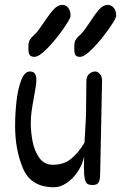

<svg xmlns="http://www.w3.org/2000/svg" viewBox="-20 -767 505 801"><path d="M122.1 -364.3Q115.2 -327.6 111.8 -302.7Q108.4 -277.8 108.4 -252.9Q108.4 -217.3 115.7 -178Q123 -138.7 143.6 -109.1Q164.1 -79.6 200.7 -79.6Q246.1 -79.6 276.1 -104Q306.2 -128.4 332.5 -171.9Q333.5 -184.6 337.9 -266.6L338.9 -291L340.3 -427.2Q340.3 -448.2 352.1 -458.5Q363.8 -468.8 376.5 -468.8Q387.7 -468.8 396.7 -458.5Q405.8 -448.2 405.8 -430.2L397.9 -41.5Q397.5 -14.2 390.6 -4.6Q383.8 4.9 366.7 4.9Q352.1 4.9 344.5 -0.2Q336.9 -5.4 333.5 -21.7Q330.1 -38.1 330.1 -72.8Q330.1 -97.7 331.1 -113.3Q322.8 -77.6 302.5 -48.3Q282.2 -19 256.3 -2.4Q230.5 14.2 205.6 14.2Q109.4 14.2 76.2 -63.7Q43 -141.6 43 -241.7Q43 -292.5 48.8 -344.5Q54.7 -396.5 68.6 -432.6Q82.5 -468.8 105 -468.8Q131.8 -468.8 131.8 -434.1Q131.8 -414.1 122.1 -364.3ZM98.6 -575.7Q98.6 -592.3 105.5 -602.5Q112.3 -612.8 126.5 -625Q139.2 -637.2 162.6 -672.9Q186.5 -709 203.9 -727.8Q221.2 -746.6 239.3 -746.6Q254.4 -746.6 264.4 -734.6Q274.4 -722.7 274.4 -701.2Q274.4 -689.9 244.1 -646.5Q213.9 -603 178.5 -566.4Q143.1 -529.8 124 -529.8Q109.4 -529.8 104 -537.6Q98.6 -545.4 98.6 -561.5ZM290 -575.7Q290 -592.3 296.9 -602.8Q303.7 -613.3 317.9 -625Q330.1 -637.2 354.5 -673.8Q377 -709 394 -727.8Q411.1 -746.6 428.7 -746.6Q444.3 -746.6 454.6 -734.6Q464.8 -722.7 464.8 -701.2Q464.8 -690.4 434.3 -646.7Q403.8 -603 368.4 -566.4Q333 -529.8 314 -529.8Q299.3 -529.8 294.7 -537.4Q290 -544.9 290 -561.5Z"/></svg>

Font: Dekko
Style: Regular
Weight: 400
Designer: Multiple
Foundry: Sorkin Type
Version: Version 2.001